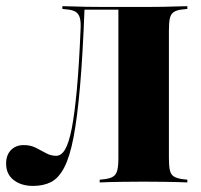

<svg xmlns="http://www.w3.org/2000/svg" viewBox="-23 -591 651 622"><path d="M360.5 -201.6V-561.3L362.9 -559.7H247.6L250.8 -561.3Q245.2 -413.7 236.3 -311.7Q227.4 -209.7 215.3 -146.4Q203.2 -83.1 185.1 -48.4Q166.9 -13.7 142.3 -1.2Q117.7 11.3 83.9 11.3Q46 11.3 21.4 -7.7Q-3.2 -26.6 -3.2 -61.3Q-3.2 -88.7 12.5 -104.8Q28.2 -121 54 -121Q75.8 -121 92.7 -112.5Q109.7 -104 125.4 -95.2Q141.1 -86.3 158.9 -86.3Q175.8 -86.3 187.9 -106.9Q200 -127.4 209.3 -174.2Q218.5 -221 225.8 -299.2Q233.1 -377.4 237.9 -492.7Q239.5 -518.5 235.9 -532.3Q232.3 -546 222.6 -552.4Q212.9 -558.9 193.5 -560.5L179 -562.1V-571Q192.7 -571 212.1 -570.2Q231.5 -569.4 256 -569Q280.6 -568.5 308.9 -568.5H317.7H442.7H454.8Q483.1 -568.5 507.3 -569Q531.5 -569.4 551.2 -570.2Q571 -571 583.9 -571V-562.1L569.4 -560.5Q550.8 -558.9 540.7 -552.4Q530.6 -546 527.4 -532.3Q524.2 -518.5 524.2 -492.7V-201.6ZM429.8 -2.4Q401.6 -2.4 377 -2Q352.4 -1.6 333.1 -1.2Q313.7 -0.8 300 0V-8.9L315.3 -10.5Q333.9 -12.9 343.5 -19Q353.2 -25 356.9 -39.1Q360.5 -53.2 360.5 -78.2V-201.6H524.2V-78.2Q524.2 -53.2 527.4 -39.1Q530.6 -25 540.7 -19Q550.8 -12.9 569.4 -10.5L583.9 -8.9V0Q571 -0.8 551.2 -1.2Q531.5 -1.6 507.3 -2Q483.1 -2.4 454.8 -2.4H442.7Z"/></svg>

Font: Playfair 144pt SemiCondensed Black
Style: Regular
Weight: 900
Width: 4
Designer: Claus Eggers Sørensen
Foundry: Claus Eggers Sørensen
Version: Version 2.203